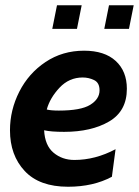

<svg xmlns="http://www.w3.org/2000/svg" viewBox="-20 -701 529 731"><path d="M18 -205Q18 -282 53.5 -352Q89 -422 153.5 -465Q218 -508 300 -508Q378 -508 420.5 -469Q463 -430 463 -363Q463 -278 395.5 -238.5Q328 -199 224 -199Q174 -199 148 -205Q151 -147 184 -119.5Q217 -92 263 -92Q343 -92 420 -133L406 -28Q335 10 239 10Q130 10 74 -50Q18 -110 18 -205ZM359 -357Q359 -386 338.5 -396Q318 -406 295 -406Q243 -406 206.5 -367Q170 -328 158 -284Q174 -280 204 -280Q288 -280 323.5 -302Q359 -324 359 -357ZM197 -681H291L273 -591H179ZM395 -681H489L471 -591H377Z"/></svg>

Font: Cabin
Style: Bold Italic
Weight: 700
Italic angle: -7°
Designer: Pablo Impallari
Foundry: Pablo Impallari. http://www.impallari.com Igino Marini. http://www.ikern.com
Version: Version 2.200